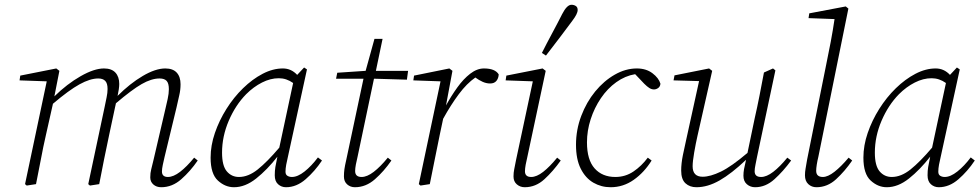

<svg xmlns="http://www.w3.org/2000/svg" viewBox="-20 -772 4107 805"><path d="M656 13Q636 13 623 1.5Q610 -10 610 -28Q610 -47 614 -62Q618 -77 624 -103L672 -309Q678 -334 683 -357Q688 -380 688 -398Q688 -423 678.5 -433Q669 -443 649 -443Q615 -443 574 -419.5Q533 -396 466 -339Q465 -335 464.5 -331.5Q464 -328 463 -325L438 -208Q427 -156 416.5 -104.5Q406 -53 396 0L357 6L350 0L419 -325Q423 -345 427 -364Q431 -383 431 -399Q431 -423 421 -433Q411 -443 392 -443Q358 -443 313.5 -418.5Q269 -394 202 -337L173 -208Q161 -156 151.5 -104.5Q142 -53 131 0L92 6L85 0L176 -431L62 -435L65 -455L216 -485L229 -475L208 -368Q261 -420 318 -452.5Q375 -485 416 -485Q448 -485 464 -467.5Q480 -450 480 -420Q480 -410 478 -397Q476 -384 473 -370Q525 -422 578.5 -453.5Q632 -485 673 -485Q705 -485 721 -467.5Q737 -450 737 -419Q737 -395 731.5 -372Q726 -349 720 -321L670 -114Q666 -97 662.5 -80.5Q659 -64 659 -53Q659 -30 684 -30Q707 -30 735 -51.5Q763 -73 794 -111L809 -99Q778 -54 740 -20.5Q702 13 656 13Z M911 -132Q911 -77 931 -53.5Q951 -30 982 -30Q1021 -30 1060.5 -61.5Q1100 -93 1151 -153L1209 -424Q1181 -444 1149 -444Q1114 -444 1078.5 -426Q1043 -408 1012 -377Q967 -331 939 -265.5Q911 -200 911 -132ZM1179 13Q1160 13 1146 0.5Q1132 -12 1132 -37Q1132 -56 1134.5 -71.5Q1137 -87 1142 -110L1143 -115Q1100 -60 1054 -23.5Q1008 13 961 13Q924 13 893.5 -15Q863 -43 863 -111Q863 -162 881 -214.5Q899 -267 929.5 -315.5Q960 -364 999 -402Q1038 -440 1081 -462.5Q1124 -485 1166 -485Q1201 -485 1226 -458L1255 -489L1267 -481L1187 -114Q1183 -98 1180 -81.5Q1177 -65 1177 -52Q1177 -40 1185 -35Q1193 -30 1204 -30Q1228 -30 1257 -53Q1286 -76 1313 -112L1330 -99Q1300 -54 1261.5 -20.5Q1223 13 1179 13Z M1432 -103 1504 -442H1389L1394 -467L1513 -475L1550 -609H1584L1556 -475H1691L1686 -438L1548 -442L1479 -114Q1475 -98 1472 -82Q1469 -66 1469 -55Q1469 -30 1496 -30Q1519 -30 1547 -51.5Q1575 -73 1606 -111L1621 -99Q1590 -54 1552 -20.5Q1514 13 1468 13Q1449 13 1435.5 1Q1422 -11 1422 -32Q1422 -48 1424 -62.5Q1426 -77 1432 -103Z M1736 0 1827 -431 1713 -435 1716 -455 1864 -485 1877 -475 1850 -330Q1872 -370 1897.5 -405.5Q1923 -441 1951.5 -463Q1980 -485 2009 -485Q2056 -485 2071 -460Q2070 -443 2061 -432.5Q2052 -422 2035 -422Q2019 -422 2003.5 -429Q1988 -436 1973 -447Q1937 -422 1903.5 -377Q1870 -332 1838 -274L1824 -208Q1813 -156 1803 -104.5Q1793 -53 1782 0L1743 6Z M2133 -32Q2133 -48 2136 -62.5Q2139 -77 2144 -103L2214 -431L2100 -435L2103 -455L2255 -485L2268 -475L2191 -114Q2187 -98 2184 -81.5Q2181 -65 2181 -54Q2181 -30 2207 -30Q2230 -30 2257.5 -51.5Q2285 -73 2316 -111L2331 -99Q2299 -54 2262.5 -20.5Q2226 13 2180 13Q2161 13 2147 1Q2133 -11 2133 -32ZM2252 -550Q2272 -590 2296 -634.5Q2320 -679 2337 -713Q2357 -752 2376 -752Q2386 -752 2394 -747Q2402 -742 2402 -730Q2402 -714 2379 -684Q2357 -654 2326.5 -614Q2296 -574 2269 -539Z M2540 13Q2501 13 2468 -6Q2435 -25 2415 -64.5Q2395 -104 2395 -165Q2395 -228 2417 -286Q2439 -344 2475.5 -388.5Q2512 -433 2557.5 -459Q2603 -485 2650 -485Q2689 -485 2715.5 -465Q2742 -445 2749 -421Q2748 -409 2739.5 -403Q2731 -397 2722 -397Q2712 -397 2702.5 -403Q2693 -409 2681 -421L2643 -461Q2601 -454 2564 -427.5Q2527 -401 2499.5 -360.5Q2472 -320 2456.5 -272Q2441 -224 2441 -175Q2441 -102 2473 -66Q2505 -30 2560 -30Q2602 -30 2636 -53Q2670 -76 2696 -111L2712 -99Q2681 -49 2637 -18Q2593 13 2540 13Z M2900 13Q2872 13 2854 -3.5Q2836 -20 2836 -57Q2836 -86 2843 -121Q2850 -156 2857 -186L2911 -432L2804 -435L2808 -456L2953 -485L2966 -475L2904 -201Q2897 -170 2890.5 -132.5Q2884 -95 2884 -75Q2884 -31 2926 -31Q2958 -31 3002.5 -52.5Q3047 -74 3114 -131L3144 -275Q3155 -323 3164.5 -371.5Q3174 -420 3183 -468L3221 -485L3231 -477L3154 -114Q3151 -98 3147.5 -81.5Q3144 -65 3144 -54Q3144 -30 3171 -30Q3194 -30 3222 -51.5Q3250 -73 3281 -111L3297 -99Q3264 -54 3227 -20.5Q3190 13 3146 13Q3126 13 3111.5 0.5Q3097 -12 3097 -35Q3097 -49 3099.5 -63Q3102 -77 3108 -102Q3047 -44 2997 -15.5Q2947 13 2900 13Z M3403 13Q3383 13 3369 0Q3355 -13 3355 -37Q3355 -51 3357.5 -65Q3360 -79 3364 -103L3444 -501Q3454 -549 3463 -596.5Q3472 -644 3479 -692L3370 -696L3373 -716L3526 -745L3537 -736L3411 -114Q3407 -98 3404.5 -82Q3402 -66 3402 -56Q3402 -30 3430 -30Q3451 -30 3479 -52Q3507 -74 3538 -111L3553 -99Q3522 -54 3485.5 -20.5Q3449 13 3403 13Z M3648 -132Q3648 -77 3668 -53.5Q3688 -30 3719 -30Q3758 -30 3797.5 -61.5Q3837 -93 3888 -153L3946 -424Q3918 -444 3886 -444Q3851 -444 3815.5 -426Q3780 -408 3749 -377Q3704 -331 3676 -265.5Q3648 -200 3648 -132ZM3916 13Q3897 13 3883 0.5Q3869 -12 3869 -37Q3869 -56 3871.5 -71.5Q3874 -87 3879 -110L3880 -115Q3837 -60 3791 -23.5Q3745 13 3698 13Q3661 13 3630.5 -15Q3600 -43 3600 -111Q3600 -162 3618 -214.5Q3636 -267 3666.5 -315.5Q3697 -364 3736 -402Q3775 -440 3818 -462.5Q3861 -485 3903 -485Q3938 -485 3963 -458L3992 -489L4004 -481L3924 -114Q3920 -98 3917 -81.5Q3914 -65 3914 -52Q3914 -40 3922 -35Q3930 -30 3941 -30Q3965 -30 3994 -53Q4023 -76 4050 -112L4067 -99Q4037 -54 3998.5 -20.5Q3960 13 3916 13Z"/></svg>

Font: Source Serif Pro Light
Style: Italic
Weight: 300
Italic angle: -12°
Designer: Frank Grießhammer
Foundry: Adobe Systems Incorporated
Version: Version 3.001;hotconv 1.0.111;makeotfexe 2.5.65597